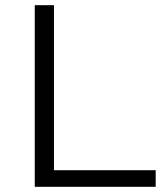

<svg xmlns="http://www.w3.org/2000/svg" viewBox="-20 -720 629 740"><path d="M580 0V-64H188V-700H114V0Z"/></svg>

Font: Montserrat Z
Style: Regular
Weight: 400
Designer: Julieta Ulanovsky
Foundry: Julieta Ulanovsky
Version: Version 8.000